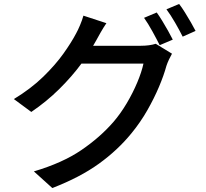

<svg xmlns="http://www.w3.org/2000/svg" viewBox="-20 -871 1040 969"><path d="M771 -808Q784 -790 799 -765.5Q814 -741 828 -716Q842 -691 852 -671L786 -643Q771 -673 749 -713Q727 -753 707 -781ZM884 -851Q898 -833 913.5 -808Q929 -783 943.5 -758Q958 -733 967 -715L902 -686Q886 -718 863.5 -757Q841 -796 820 -824ZM517 -754Q502 -732 487.5 -706.5Q473 -681 465 -666L450 -640H691Q734 -640 766 -650L848 -600Q841 -588 833 -571Q825 -554 820 -539Q807 -491 782.5 -433Q758 -375 723.5 -314.5Q689 -254 644 -199Q575 -114 479.5 -45Q384 24 244 78L151 -6Q296 -49 390.5 -113.5Q485 -178 552 -255Q589 -298 620 -350.5Q651 -403 673 -455.5Q695 -508 704 -550H391Q344 -486 280 -422.5Q216 -359 138 -306L50 -371Q137 -424 198.5 -484Q260 -544 300.5 -601Q341 -658 364 -702Q373 -718 384 -744Q395 -770 401 -792Z"/></svg>

Font: Source Han Sans Medium
Style: Regular
Weight: 500
Designer: Ryoko NISHIZUKA Ë•øÂ°öÊ∂ºÂ≠ê (kana, bopomofo & ideographs); Paul D. Hunt (Latin, Greek & Cyrillic); Sandoll Communicatio
Foundry: Adobe
Version: Version 2.004;hotconv 1.0.118;makeotfexe 2.5.65603